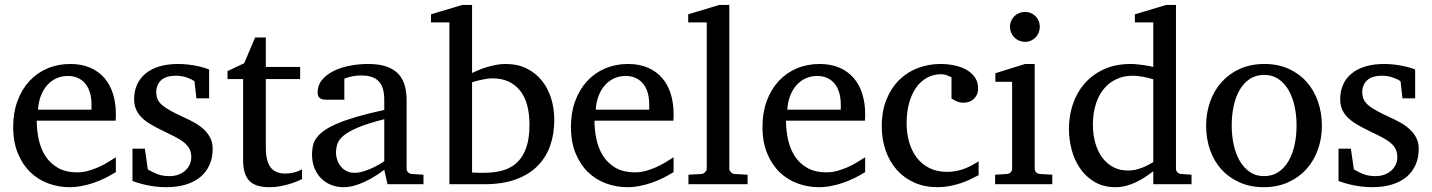

<svg xmlns="http://www.w3.org/2000/svg" viewBox="-20 -757 5884 789"><path d="M456.1 -49.8Q435.1 -36.6 412.4 -25.4Q389.6 -14.2 365.5 -5.9Q341.3 2.4 316.4 7.3Q291.5 12.2 266.1 12.2Q220.7 12.2 178.7 -3.2Q136.7 -18.6 104.7 -49.3Q72.8 -80.1 53.5 -126.7Q34.2 -173.3 34.2 -235.8Q34.2 -294.4 51.8 -342Q69.3 -389.6 100.6 -423.6Q131.8 -457.5 174.8 -475.8Q217.8 -494.1 269 -494.1Q315.4 -494.1 350.6 -478.8Q385.7 -463.4 409.2 -436.3Q432.6 -409.2 444.3 -371.3Q456.1 -333.5 456.1 -289.1V-275.9Q456.1 -268.1 455.1 -261.2H130.9Q130.9 -223.1 138.9 -185.1Q147 -147 166 -116.7Q185.1 -86.4 217.3 -67.6Q249.5 -48.8 297.9 -48.8Q319.3 -48.8 340.3 -54.4Q361.3 -60.1 381.6 -68.8Q401.9 -77.6 420.4 -88.6Q439 -99.6 456.1 -110.8ZM356 -328.1Q356 -353 350.1 -374.3Q344.2 -395.5 332.3 -411.1Q320.3 -426.8 302 -435.8Q283.7 -444.8 258.8 -444.8Q233.9 -444.8 212.4 -435.3Q190.9 -425.8 174.6 -407.7Q158.2 -389.6 148.2 -364Q138.2 -338.4 136.2 -306.2H356Z M854 -145Q854 -108.4 840.8 -79.1Q827.6 -49.8 803.2 -29.5Q778.8 -9.3 743.2 1.5Q707.5 12.2 663.1 12.2Q640.1 12.2 618.4 9.5Q596.7 6.8 578.4 2.7Q560.1 -1.5 545.9 -5.9Q531.7 -10.3 524.4 -13.2V-146H575.2L587.4 -61Q602.5 -51.3 624.8 -42.2Q647 -33.2 676.3 -33.2Q697.8 -33.2 714.4 -39.8Q731 -46.4 742.4 -57.1Q753.9 -67.9 760 -81.8Q766.1 -95.7 766.1 -110.8Q766.1 -131.8 757.8 -146.7Q749.5 -161.6 733.9 -173.6Q718.3 -185.5 695.6 -196.8Q672.9 -208 644 -222.2Q616.7 -235.4 595.7 -248.3Q574.7 -261.2 560.3 -276.1Q545.9 -291 538.6 -308.8Q531.2 -326.7 531.2 -349.1Q531.2 -382.3 543.2 -409.2Q555.2 -436 578.1 -454.8Q601.1 -473.6 634.5 -483.9Q668 -494.1 711.4 -494.1Q733.4 -494.1 753.4 -491.7Q773.4 -489.3 790 -485.8Q806.6 -482.4 819.3 -478.5Q832 -474.6 839.4 -471.2V-353H787.1L779.3 -422.9Q768.6 -431.2 747.6 -438.5Q726.6 -445.8 703.1 -445.8Q661.6 -445.8 641.8 -427Q622.1 -408.2 622.1 -378.9Q622.1 -361.8 627.7 -349.1Q633.3 -336.4 646.2 -325.2Q659.2 -314 680.4 -302.2Q701.7 -290.5 733.4 -275.9Q759.8 -264.2 781.7 -251.5Q803.7 -238.8 819.8 -223.1Q835.9 -207.5 845 -188.5Q854 -169.4 854 -145Z M1221.2 -21Q1202.6 -11.7 1180.7 -4.4Q1162.1 2 1137.7 7.1Q1113.3 12.2 1086.4 12.2Q1029.8 12.2 1004.4 -14.2Q979 -40.5 979 -100.1V-432.1H915V-464.8L983.4 -497.1L1028.3 -603H1072.3V-481.9H1213.4V-432.1H1072.3V-152.8Q1072.3 -123 1077.4 -102.3Q1082.5 -81.5 1092.5 -68.6Q1102.5 -55.7 1117.4 -49.8Q1132.3 -43.9 1152.3 -43.9Q1167 -43.9 1179.4 -46.4Q1191.9 -48.8 1201.2 -52.2Q1211.9 -56.2 1221.2 -61Z M1559.1 -267.1Q1491.7 -250 1452.1 -233.4Q1412.6 -216.8 1392.3 -200Q1372.1 -183.1 1366.5 -165.8Q1360.8 -148.4 1360.8 -129.9Q1360.8 -114.3 1366 -99.4Q1371.1 -84.5 1380.6 -72.8Q1390.1 -61 1404.1 -54Q1418 -46.9 1436 -46.9Q1456.1 -46.9 1477.8 -54.2Q1499.5 -61.5 1517.6 -70.3Q1538.6 -80.6 1559.1 -94.2ZM1572.3 0 1559.1 -59.1Q1532.7 -39.1 1504.9 -23.4Q1492.7 -16.6 1479 -10.3Q1465.3 -3.9 1450.9 1.2Q1436.5 6.3 1421.6 9.3Q1406.7 12.2 1392.1 12.2Q1364.7 12.2 1341.1 2.9Q1317.4 -6.3 1299.8 -23.9Q1282.2 -41.5 1272.2 -66.4Q1262.2 -91.3 1262.2 -123Q1262.2 -141.6 1265.9 -158.2Q1269.5 -174.8 1280.8 -190.4Q1292 -206.1 1312.3 -220.5Q1332.5 -234.9 1365.5 -249Q1398.4 -263.2 1446 -277.1Q1493.7 -291 1559.1 -305.2V-348.1Q1559.1 -398.4 1536.6 -422.6Q1514.2 -446.8 1465.8 -446.8Q1439.5 -446.8 1420.9 -441.9Q1402.3 -437 1395 -434.1V-347.2H1322.3Q1315.4 -347.2 1308.8 -348.1Q1302.2 -349.1 1296.9 -352.3Q1291.5 -355.5 1288.3 -361.1Q1285.2 -366.7 1285.2 -376Q1285.2 -406.7 1303.7 -429Q1322.3 -451.2 1352.1 -465.8Q1381.8 -480.5 1418.9 -487.3Q1456.1 -494.1 1493.2 -494.1Q1539.6 -494.1 1570.1 -482.9Q1600.6 -471.7 1618.4 -451.7Q1636.2 -431.6 1643.6 -404.3Q1650.9 -377 1650.9 -344.2V-64Q1650.9 -54.7 1657 -48.8Q1663.1 -43 1671.9 -42L1720.2 -39.1V0Z M2257.8 -264.2Q2257.8 -207.5 2241.2 -159.4Q2224.6 -111.3 2189.7 -75.7Q2154.8 -40 2100.3 -20Q2045.9 0 1970.7 0H1826.7V-665H1751V-698.2L1879.9 -736.8H1919.9V-457Q1928.7 -460.9 1942.9 -467.3Q1957 -473.6 1975.3 -479.5Q1993.7 -485.4 2014.6 -489.7Q2035.6 -494.1 2057.6 -494.1Q2106.9 -494.1 2144.3 -475.6Q2181.6 -457 2207 -425.3Q2232.4 -393.6 2245.1 -351.8Q2257.8 -310.1 2257.8 -264.2ZM2155.8 -244.1Q2155.8 -338.4 2115.5 -386.7Q2075.2 -435.1 2002.9 -435.1Q1994.6 -435.1 1983.4 -433.6Q1972.2 -432.1 1960.7 -429.7Q1949.2 -427.2 1938.2 -424.3Q1927.2 -421.4 1919.9 -418.9V-47.9Q1928.2 -47.4 1937 -47.4Q1944.3 -46.9 1952.6 -46.9H1968.8Q2013.2 -46.9 2047.9 -57.1Q2082.5 -67.4 2106.4 -90.8Q2130.4 -114.3 2143.1 -151.9Q2155.8 -189.5 2155.8 -244.1Z M2748 -49.8Q2727.1 -36.6 2704.3 -25.4Q2681.6 -14.2 2657.5 -5.9Q2633.3 2.4 2608.4 7.3Q2583.5 12.2 2558.1 12.2Q2512.7 12.2 2470.7 -3.2Q2428.7 -18.6 2396.7 -49.3Q2364.7 -80.1 2345.5 -126.7Q2326.2 -173.3 2326.2 -235.8Q2326.2 -294.4 2343.8 -342Q2361.3 -389.6 2392.6 -423.6Q2423.8 -457.5 2466.8 -475.8Q2509.8 -494.1 2561 -494.1Q2607.4 -494.1 2642.6 -478.8Q2677.7 -463.4 2701.2 -436.3Q2724.6 -409.2 2736.3 -371.3Q2748 -333.5 2748 -289.1V-275.9Q2748 -268.1 2747.1 -261.2H2422.9Q2422.9 -223.1 2430.9 -185.1Q2439 -147 2458 -116.7Q2477.1 -86.4 2509.3 -67.6Q2541.5 -48.8 2589.8 -48.8Q2611.3 -48.8 2632.3 -54.4Q2653.3 -60.1 2673.6 -68.8Q2693.8 -77.6 2712.4 -88.6Q2731 -99.6 2748 -110.8ZM2647.9 -328.1Q2647.9 -353 2642.1 -374.3Q2636.2 -395.5 2624.3 -411.1Q2612.3 -426.8 2594 -435.8Q2575.7 -444.8 2550.8 -444.8Q2525.9 -444.8 2504.4 -435.3Q2482.9 -425.8 2466.6 -407.7Q2450.2 -389.6 2440.2 -364Q2430.2 -338.4 2428.2 -306.2H2647.9Z M2809.1 0V-39.1L2862.3 -42Q2869.1 -42 2876.7 -49.1Q2884.3 -56.2 2884.3 -63V-665H2808.1V-698.2L2936 -736.8H2977.1V-63Q2977.1 -56.2 2984.1 -49.1Q2991.2 -42 2998 -42L3052.2 -39.1V0Z M3535.2 -49.8Q3514.2 -36.6 3491.5 -25.4Q3468.8 -14.2 3444.6 -5.9Q3420.4 2.4 3395.5 7.3Q3370.6 12.2 3345.2 12.2Q3299.8 12.2 3257.8 -3.2Q3215.8 -18.6 3183.8 -49.3Q3151.9 -80.1 3132.6 -126.7Q3113.3 -173.3 3113.3 -235.8Q3113.3 -294.4 3130.9 -342Q3148.4 -389.6 3179.7 -423.6Q3210.9 -457.5 3253.9 -475.8Q3296.9 -494.1 3348.1 -494.1Q3394.5 -494.1 3429.7 -478.8Q3464.8 -463.4 3488.3 -436.3Q3511.7 -409.2 3523.4 -371.3Q3535.2 -333.5 3535.2 -289.1V-275.9Q3535.2 -268.1 3534.2 -261.2H3210Q3210 -223.1 3218 -185.1Q3226.1 -147 3245.1 -116.7Q3264.2 -86.4 3296.4 -67.6Q3328.6 -48.8 3377 -48.8Q3398.4 -48.8 3419.4 -54.4Q3440.4 -60.1 3460.7 -68.8Q3481 -77.6 3499.5 -88.6Q3518.1 -99.6 3535.2 -110.8ZM3435.1 -328.1Q3435.1 -353 3429.2 -374.3Q3423.3 -395.5 3411.4 -411.1Q3399.4 -426.8 3381.1 -435.8Q3362.8 -444.8 3337.9 -444.8Q3313 -444.8 3291.5 -435.3Q3270 -425.8 3253.7 -407.7Q3237.3 -389.6 3227.3 -364Q3217.3 -338.4 3215.3 -306.2H3435.1Z M4001.5 -37.1Q3984.4 -28.3 3965.6 -19.3Q3946.8 -10.3 3925.5 -3.4Q3904.3 3.4 3881.1 7.8Q3857.9 12.2 3832.5 12.2Q3779.8 12.2 3737.5 -6.6Q3695.3 -25.4 3665.5 -58.8Q3635.7 -92.3 3619.6 -138.2Q3603.5 -184.1 3603.5 -237.8Q3603.5 -300.8 3623 -348.6Q3642.6 -396.5 3675.8 -429Q3709 -461.4 3752.7 -477.8Q3796.4 -494.1 3844.2 -494.1Q3877 -494.1 3905.5 -487.5Q3934.1 -481 3954.8 -468.3Q3975.6 -455.6 3987.5 -437Q3999.5 -418.5 3999.5 -394Q3999.5 -379.4 3994.4 -368.4Q3989.3 -357.4 3981 -349.9Q3972.7 -342.3 3962.2 -338.6Q3951.7 -335 3940.4 -335Q3923.8 -335 3911.6 -340.6Q3899.4 -346.2 3890.1 -352.1V-439Q3879.9 -444.8 3868.9 -448.5Q3857.9 -452.1 3848.1 -452.1Q3814.9 -452.1 3788.3 -437Q3761.7 -421.9 3743.4 -395Q3725.1 -368.2 3715.3 -331.3Q3705.6 -294.4 3705.6 -251Q3705.6 -209.5 3716.1 -172.9Q3726.6 -136.2 3747.3 -109.1Q3768.1 -82 3799.1 -66.4Q3830.1 -50.8 3871.1 -50.8Q3906.2 -50.8 3937.7 -61.8Q3969.2 -72.8 4001.5 -94.2Z M4069.3 0V-39.1L4118.2 -42Q4127.4 -43 4133.3 -48.8Q4139.2 -54.7 4139.2 -64V-420.9H4070.3V-456.1L4192.4 -494.1H4231.9V-64Q4231.9 -54.7 4238 -48.8Q4244.1 -43 4252.9 -42L4304.2 -39.1V0ZM4252.9 -647Q4252.9 -634.3 4248.3 -622.8Q4243.7 -611.3 4235.4 -603Q4227.1 -594.7 4216.1 -589.8Q4205.1 -585 4192.4 -585Q4179.7 -585 4168.2 -589.8Q4156.7 -594.7 4148.4 -603Q4140.1 -611.3 4135.3 -622.8Q4130.4 -634.3 4130.4 -647Q4130.4 -659.7 4135.3 -670.9Q4140.1 -682.1 4148.4 -690.4Q4156.7 -698.7 4168.2 -703.4Q4179.7 -708 4192.4 -708Q4205.1 -708 4216.1 -703.4Q4227.1 -698.7 4235.4 -690.4Q4243.7 -682.1 4248.3 -670.9Q4252.9 -659.7 4252.9 -647Z M4719.2 -431.2Q4712.9 -433.1 4702.9 -435.8Q4692.9 -438.5 4681.4 -440.7Q4669.9 -442.9 4657.5 -444.3Q4645 -445.8 4634.3 -445.8Q4597.2 -445.8 4566.9 -431.4Q4536.6 -417 4515.4 -390.9Q4494.1 -364.7 4482.7 -327.6Q4471.2 -290.5 4471.2 -245.1Q4471.2 -204.1 4481 -169.7Q4490.7 -135.3 4509.3 -109.9Q4527.8 -84.5 4554.7 -70.3Q4581.5 -56.2 4616.2 -56.2Q4631.3 -56.2 4645.5 -59.3Q4659.7 -62.5 4672.9 -67.6Q4686 -72.8 4697.8 -78.9Q4709.5 -85 4719.2 -90.8ZM4719.2 0V-53.2Q4702.1 -40 4683.8 -28.1Q4665.5 -16.1 4646.2 -7.3Q4627 1.5 4606.7 6.8Q4586.4 12.2 4564.5 12.2Q4514.2 12.2 4477.8 -9.5Q4441.4 -31.2 4418 -65.7Q4394.5 -100.1 4383.5 -142.8Q4372.6 -185.5 4372.6 -228Q4372.6 -278.8 4388.2 -326.9Q4403.8 -375 4435.5 -412.1Q4467.3 -449.2 4515.1 -471.7Q4563 -494.1 4627.4 -494.1Q4639.2 -494.1 4652.8 -492.7Q4666.5 -491.2 4679.4 -489.5Q4692.4 -487.8 4702.9 -485.6Q4713.4 -483.4 4719.2 -481.9V-665H4643.6V-698.2L4772.5 -736.8H4812.5V-64Q4812.5 -54.7 4818.4 -48.8Q4824.2 -43 4833.5 -42L4876.5 -39.1V0Z M5308.1 -241.2Q5308.1 -282.2 5300 -319.8Q5292 -357.4 5275.4 -386.2Q5258.8 -415 5233.9 -432.1Q5209 -449.2 5175.3 -449.2Q5140.6 -449.2 5115.2 -432.1Q5089.8 -415 5073.5 -386.2Q5057.1 -357.4 5049.3 -319.8Q5041.5 -282.2 5041.5 -241.2Q5041.5 -200.7 5049.6 -163.1Q5057.6 -125.5 5074.2 -96.7Q5090.8 -67.9 5115.7 -50.5Q5140.6 -33.2 5174.3 -33.2Q5208.5 -33.2 5233.9 -50.3Q5259.3 -67.4 5275.6 -96.2Q5292 -125 5300 -162.6Q5308.1 -200.2 5308.1 -241.2ZM5412.1 -240.2Q5412.1 -187 5395.3 -140.9Q5378.4 -94.7 5347.4 -60.8Q5316.4 -26.9 5272.2 -7.3Q5228 12.2 5173.3 12.2Q5118.7 12.2 5074.7 -7.1Q5030.8 -26.4 5000 -60.1Q4969.2 -93.8 4952.9 -139.9Q4936.5 -186 4936.5 -240.2Q4936.5 -293.5 4953.1 -339.8Q4969.7 -386.2 5001 -420.7Q5032.2 -455.1 5076.4 -474.6Q5120.6 -494.1 5176.3 -494.1Q5231.9 -494.1 5275.9 -474.1Q5319.8 -454.1 5350.1 -419.7Q5380.4 -385.3 5396.2 -339.1Q5412.1 -293 5412.1 -240.2Z M5810.1 -145Q5810.1 -108.4 5796.9 -79.1Q5783.7 -49.8 5759.3 -29.5Q5734.9 -9.3 5699.2 1.5Q5663.6 12.2 5619.1 12.2Q5596.2 12.2 5574.5 9.5Q5552.7 6.8 5534.4 2.7Q5516.1 -1.5 5502 -5.9Q5487.8 -10.3 5480.5 -13.2V-146H5531.2L5543.5 -61Q5558.6 -51.3 5580.8 -42.2Q5603 -33.2 5632.3 -33.2Q5653.8 -33.2 5670.4 -39.8Q5687 -46.4 5698.5 -57.1Q5710 -67.9 5716.1 -81.8Q5722.2 -95.7 5722.2 -110.8Q5722.2 -131.8 5713.9 -146.7Q5705.6 -161.6 5689.9 -173.6Q5674.3 -185.5 5651.6 -196.8Q5628.9 -208 5600.1 -222.2Q5572.8 -235.4 5551.8 -248.3Q5530.8 -261.2 5516.4 -276.1Q5502 -291 5494.6 -308.8Q5487.3 -326.7 5487.3 -349.1Q5487.3 -382.3 5499.3 -409.2Q5511.2 -436 5534.2 -454.8Q5557.1 -473.6 5590.6 -483.9Q5624 -494.1 5667.5 -494.1Q5689.5 -494.1 5709.5 -491.7Q5729.5 -489.3 5746.1 -485.8Q5762.7 -482.4 5775.4 -478.5Q5788.1 -474.6 5795.4 -471.2V-353H5743.2L5735.4 -422.9Q5724.6 -431.2 5703.6 -438.5Q5682.6 -445.8 5659.2 -445.8Q5617.7 -445.8 5597.9 -427Q5578.1 -408.2 5578.1 -378.9Q5578.1 -361.8 5583.7 -349.1Q5589.4 -336.4 5602.3 -325.2Q5615.2 -314 5636.5 -302.2Q5657.7 -290.5 5689.5 -275.9Q5715.8 -264.2 5737.8 -251.5Q5759.8 -238.8 5775.9 -223.1Q5792 -207.5 5801 -188.5Q5810.1 -169.4 5810.1 -145Z"/></svg>

Font: Charis SIL Eur
Style: Regular
Weight: 400
Foundry: SIL International
Version: Version 5.000